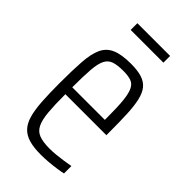

<svg xmlns="http://www.w3.org/2000/svg" viewBox="-208 -717 788 788"><g transform="rotate(45 186.5 -323.0)"><path d="M196 8Q155 8 127.5 0Q100 -8 83 -26Q66 -44 57.5 -74Q49 -104 46 -148.5Q43 -193 43 -254Q43 -329 46.5 -379.5Q50 -430 64 -460.5Q78 -491 109 -504.5Q140 -518 194 -518Q233 -518 258 -510Q283 -502 297.5 -484Q312 -466 319 -435.5Q326 -405 328 -360.5Q330 -316 330 -256V-239H92Q92 -177 95.5 -137Q99 -97 110 -74.5Q121 -52 143.5 -43.5Q166 -35 204 -35Q222 -35 242 -37Q262 -39 282 -42Q302 -45 318 -48V-5Q305 -2 284.5 1Q264 4 241 6Q218 8 196 8ZM281 -259V-296Q281 -357 277 -392.5Q273 -428 263.5 -446Q254 -464 236.5 -469.5Q219 -475 192 -475Q158 -475 138 -468Q118 -461 108 -441Q98 -421 95 -382.5Q92 -344 92 -279H301ZM95 -615V-654H285V-615Z"/></g></svg>

Font: Saira ExtraCondensed Light
Style: Regular
Weight: 300
Width: 2
Designer: Hector Gatti with collaboration of the Omnibus-Type team
Foundry: Omnibus-Type
Version: Version 1.101